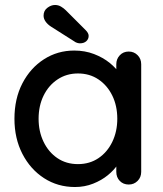

<svg xmlns="http://www.w3.org/2000/svg" viewBox="-20 -741 656 771"><path d="M497 -534Q518 -534 532.5 -519.5Q547 -505 547 -483V-51Q547 -29 532.5 -14.5Q518 0 497 0Q475 0 461 -14.5Q447 -29 447 -51V-123L467 -120Q467 -102 452.5 -80Q438 -58 413 -37.5Q388 -17 354 -3.5Q320 10 281 10Q212 10 157 -25.5Q102 -61 70 -123Q38 -185 38 -264Q38 -345 70 -406.5Q102 -468 156.5 -503Q211 -538 278 -538Q321 -538 357.5 -524Q394 -510 421 -488Q448 -466 463 -441.5Q478 -417 478 -395L447 -392V-483Q447 -504 461 -519Q475 -534 497 -534ZM293 -82Q340 -82 375.5 -106Q411 -130 431 -171.5Q451 -213 451 -264Q451 -316 431 -357Q411 -398 375.5 -422Q340 -446 293 -446Q247 -446 211 -422Q175 -398 155 -357Q135 -316 135 -264Q135 -213 155 -171.5Q175 -130 210.5 -106Q246 -82 293 -82ZM301 -567Q296 -567 289.5 -569Q283 -571 278 -575L185 -634Q171 -643 163 -654.5Q155 -666 155 -678Q155 -698 170 -709.5Q185 -721 201 -721Q214 -721 225 -714.5Q236 -708 244 -700L324 -620Q336 -608 336 -597Q336 -584 326.5 -575.5Q317 -567 301 -567Z"/></svg>

Font: Quicksand SemiBold
Style: Regular
Weight: 600
Designer: Andrew Paglinawan
Foundry: Andrew Paglinawan
Version: Version 3.004